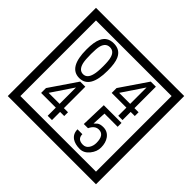

<svg xmlns="http://www.w3.org/2000/svg" viewBox="-230 -1243 1616 1616"><g transform="rotate(45 577.5 -435.0)"><path d="M1103 90H53V-960H1103ZM1028 15V-885H128V15ZM497 -656Q497 -442 371 -442Q244 -442 244 -656Q244 -744 265 -789Q294 -855 371 -855Q448 -855 477 -789Q497 -745 497 -656ZM444 -656Q444 -723 435 -752Q420 -809 371 -809Q322 -809 306 -752Q298 -723 298 -656Q298 -587 306 -553Q322 -488 371 -488Q419 -488 435 -554Q444 -587 444 -656ZM928 -547H879V-450H828V-547H653V-605L818 -847H879V-592H928ZM828 -592V-787L697 -592ZM508 -127H459V-30H408V-127H233V-185L398 -427H459V-172H508ZM408 -172V-367L277 -172ZM915 -160Q916 -111 880.5 -67Q845 -23 796 -23Q741 -23 706 -46Q666 -74 666 -127H724Q724 -67 790 -67Q824 -67 843 -97Q860 -124 860 -159Q860 -253 795 -253Q748 -253 722 -196H672L679 -427H890V-381H733L727 -257Q740 -269 753 -281Q772 -294 807 -294Q859 -294 889 -252Q915 -215 915 -160Z"/></g></svg>

Font: Unicode BMP Fallback SIL
Style: Regular
Weight: 400
Foundry: NRSI, SIL International
Version: Version 5.1 Based on Unicode 5.1